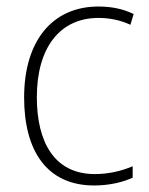

<svg xmlns="http://www.w3.org/2000/svg" viewBox="-20 -559 457 589"><path d="M269 10C315 10 357 0 387 -14V-49C352 -34 312 -25 271 -25C146 -25 93 -124 93 -261C93 -413 164 -504 282 -504C314 -504 348 -498 380 -483L390 -516C359 -531 324 -539 282 -539C141 -539 54 -434 54 -260C54 -96 124 10 269 10Z"/></svg>

Font: Noto Sans Thai Looped SemiCondensed ExtraLight
Style: Regular
Weight: 200
Width: 4
Designer: Sasikarn Vongin, Ben Mitchell
Foundry: The Fontpad Ltd
Version: Version 1.001